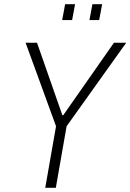

<svg xmlns="http://www.w3.org/2000/svg" viewBox="-20 -888 617 908"><path d="M194 0 245 -291 101 -686H155L275 -343H279L519 -686H577L295 -291L244 0ZM274 -793 288 -868H335L321 -793ZM403 -793 417 -868H463L449 -793Z"/></svg>

Font: Archivo Condensed Thin
Style: Italic
Weight: 250
Width: 3
Italic angle: -10°
Designer: Hector Gatti
Foundry: Omnibus-Type
Version: Version 2.001